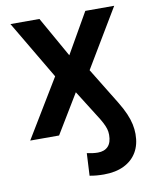

<svg xmlns="http://www.w3.org/2000/svg" viewBox="-84 -604 698 879"><g transform="rotate(-10 264.5 -165.0)"><path d="M327.6 211.4Q311 211.4 293.9 210Q276.9 208.5 261.7 205.6L267.1 101.6Q276.9 104 291.5 106Q306.2 107.9 317.9 107.9Q348.6 107.9 365.5 90.1Q382.3 72.3 382.3 36.6Q382.3 22 378.4 8.8Q374.5 -4.4 365.5 -21.7Q356.4 -39.1 339.8 -64.5L266.1 -181.6L156.2 0H22L185.5 -270L25.4 -541H160.2L266.1 -353.5L373.5 -541H507.8L345.7 -270L449.2 -101.1Q469.2 -68.4 480.7 -41.5Q492.2 -14.6 497.1 8.5Q502 31.7 502 53.7Q502 103 481.2 138.2Q460.4 173.3 421.4 192.4Q382.3 211.4 327.6 211.4Z"/></g></svg>

Font: Inter 17pt SemiBold
Style: Regular
Weight: 600
Version: Version 4.001;git-66647c0bb